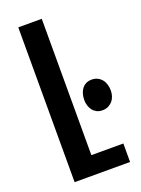

<svg xmlns="http://www.w3.org/2000/svg" viewBox="-156 -903 714 972"><g transform="rotate(-20 201.0 -417.0)"><path d="M329.1 -293.5C341.5 -293.5 352.2 -295.8 361.3 -300.5C370.4 -305.3 378.1 -311.4 384.3 -318.8C390.5 -326.3 395 -334.9 397.9 -344.5C400.9 -354.1 402.3 -363.8 402.3 -373.5C402.3 -384.6 400.9 -395.3 397.9 -405.5C395 -415.8 390.5 -424.8 384.3 -432.6C378.1 -440.4 370.4 -446.7 361.3 -451.4C352.2 -456.1 341.5 -458.5 329.1 -458.5C317.1 -458.5 306.6 -456.1 297.9 -451.4C289.1 -446.7 281.8 -440.4 276.1 -432.6C270.4 -424.8 266.2 -415.8 263.4 -405.5C260.7 -395.3 259.3 -384.6 259.3 -373.5C259.3 -363.4 260.7 -353.6 263.7 -344C266.6 -334.4 270.9 -325.8 276.6 -318.4C282.3 -310.9 289.6 -304.9 298.3 -300.3C307.1 -295.7 317.4 -293.5 329.1 -293.5ZM71.3 -834V0H370.1V-99.6H197.8V-834Z"/></g></svg>

Font: Fjalla One
Style: Regular
Weight: 400
Designer: Irina Smirnova
Foundry: Irina Smirnova
Version: Version 1.001